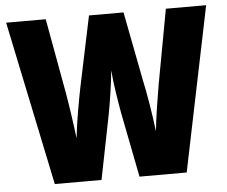

<svg xmlns="http://www.w3.org/2000/svg" viewBox="-51 -773 981 831"><g transform="rotate(-5 439.5 -357.0)"><path d="M874 -714H699L639 -388C629 -330 615 -243 610 -189C602 -258 585 -361 573 -414L515 -714H365L302 -414C292 -365 273 -264 265 -189C258 -251 244 -344 236 -389L177 -714H5L154 0H357L413 -281C422 -329 436 -417 440 -469C445 -408 458 -330 467 -280L522 0H727Z"/></g></svg>

Font: Noto Sans Arabic UI Cn Bk
Style: Regular
Weight: 900
Width: 3
Designer: Monotype Design Team, Nadine Chahine and Nizar Qandah
Foundry: Monotype Imaging Inc.
Version: Version 2.010